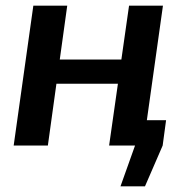

<svg xmlns="http://www.w3.org/2000/svg" viewBox="-20 -511 641 674"><path d="M390 -89H563L551 0L489 143H403L454 0H377ZM216 -491 148 0H28L97 -491ZM415 -302 403 -217H172L184 -302ZM552 -491 483 0H363L433 -491Z"/></svg>

Font: Exo 2 SemiBold
Style: Italic
Weight: 600
Italic angle: -8°
Designer: Natanael Gama
Foundry: Natanael Gama
Version: Version 2.010